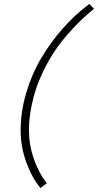

<svg xmlns="http://www.w3.org/2000/svg" viewBox="-20 -750 494 968"><path d="M84 -92Q84 -185 111.5 -279.5Q139 -374 187 -455.5Q235 -537 297 -607Q359 -677 430 -730L454 -706Q393 -656 342.5 -601Q292 -546 259 -497Q226 -448 201 -396.5Q176 -345 162 -303Q148 -261 139.5 -218.5Q131 -176 128.5 -147.5Q126 -119 126 -92Q126 -20 150 50Q174 120 216 174L184 198Q141 147 112.5 68Q84 -11 84 -92Z"/></svg>

Font: Old Standard TT
Style: Italic
Weight: 400
Italic angle: -15.2°
Designer: Alexey Kryukov <alexios@thessalonica.org.ru>
Version: Version 2.2